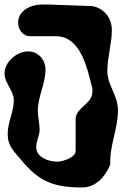

<svg xmlns="http://www.w3.org/2000/svg" viewBox="-48 -807 554 848"><path d="M-14 -216C-14 -161 13 -140 46 -100C123 -6 189 21 314 21C375 21 416 -25 439 -80C436 -168 473 -236 473 -320C473 -386 426 -431 426 -493C426 -554 446 -613 446 -674C446 -727 412 -771 359 -780C330 -781 195 -786 166 -787H136C88 -787 32 -760 32 -707C32 -677 52 -647 86 -647H199C313 -647 339 -494 359 -420C360 -419 360 -406 360 -402C360 -346 286 -333 286 -280V-140C286 -110 226 -93 206 -93C166 -93 112 -112 112 -157C112 -185 127 -207 127 -235C127 -263 119 -290 119 -318C119 -380 153 -437 153 -500C153 -543 121 -580 76 -580C27 -580 -28 -534 -28 -483C-28 -440 13 -407 13 -364C13 -314 -14 -267 -14 -216Z"/></svg>

Font: Charger
Style: Overspray
Weight: 400
Designer: Jasper
Foundry: Cannot Into Space Fonts
Version: Version 0.980